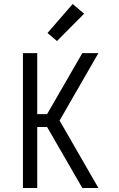

<svg xmlns="http://www.w3.org/2000/svg" viewBox="-20 -934 590 954"><path d="M94 0V-670H165V-367H214L389 -670H469L276 -335L469 0H389L214 -303H165V0ZM263 -730 216 -770 341 -914 398 -866Z"/></svg>

Font: Lode
Style: Regular
Weight: 400
Monospace: yes
Designer: Belleve Invis
Foundry: Belleve Invis
Version: Version 29.2.0; ttfautohint (v1.8.3)